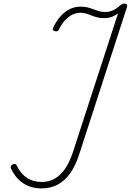

<svg xmlns="http://www.w3.org/2000/svg" viewBox="-20 -1033 729 1070"><path d="M211 17Q172 17 139.5 4Q107 -9 83 -33Q59 -57 41 -94Q38 -100 40 -106Q42 -112 51 -117Q60 -121 65 -119Q70 -117 73 -110Q97 -63 131 -41Q165 -19 213 -19Q253 -19 285.5 -37.5Q318 -56 343 -93Q368 -130 386 -184L638 -959Q622 -946 602.5 -939Q583 -932 559 -932Q538 -932 521 -936.5Q504 -941 489.5 -947Q475 -953 459.5 -957.5Q444 -962 429 -962Q405 -962 383.5 -951.5Q362 -941 343.5 -921.5Q325 -902 310 -871Q307 -864 302 -860.5Q297 -857 287 -859Q278 -861 275 -866Q272 -871 276 -878Q294 -916 317 -942Q340 -968 368 -982Q396 -996 430 -996Q452 -996 469 -991.5Q486 -987 501.5 -981Q517 -975 532.5 -970.5Q548 -966 566 -966Q590 -966 610.5 -976Q631 -986 647 -1001Q656 -1007 661 -1010Q666 -1013 674 -1013Q683 -1013 686.5 -1008Q690 -1003 688 -995L421 -172Q401 -110 371.5 -68Q342 -26 302 -4.5Q262 17 211 17Z"/></svg>

Font: Playwrite BE VLG Thin
Style: Regular
Weight: 250
Designer: Veronika Burian, José Scaglione
Foundry: TypeTogether
Version: Version 1.002